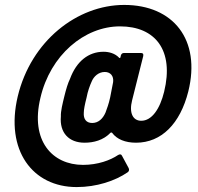

<svg xmlns="http://www.w3.org/2000/svg" viewBox="-20 -676 802 779"><path d="M484 -656C293 -656 106 -510 52 -285C0 -66 112 83 291 83C372 83 447 58 498 23C504 19 505 12 502 6L475 -44C472 -51 466 -51 459 -47C428 -26 377 -7 317 -7C192 -7 102 -105 144 -279C184 -452 322 -569 467 -569C610 -569 687 -472 646 -304C629 -234 596 -186 553 -186C519 -186 503 -218 516 -269L561 -448C563 -457 560 -461 552 -461H483C477 -461 472 -458 470 -450L469 -444C467 -439 465 -440 463 -442C447 -459 423 -466 400 -466C339 -466 290 -427 264 -356C256 -340 248 -314 241 -285C234 -256 226 -225 227 -204C221 -137 260 -97 323 -97C360 -97 399 -107 428 -137C430 -139 432 -139 435 -137C454 -111 488 -97 532 -97C635 -97 711 -174 744 -305C796 -515 683 -656 484 -656ZM354 -177C330 -177 318 -193 320 -219C320 -231 324 -252 331 -279C336 -306 345 -330 351 -343C360 -367 381 -384 405 -384C428 -384 442 -368 439 -343L427 -281C421 -253 414 -236 408 -219C397 -194 379 -177 354 -177Z"/></svg>

Font: Barlow Semi Condensed
Style: Bold Italic
Weight: 700
Width: 4
Italic angle: -7°
Designer: Jeremy Tribby
Foundry: Tribby Type
Version: Version 1.422;hotconv 1.0.109;makeotfexe 2.5.65596